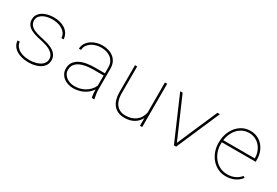

<svg xmlns="http://www.w3.org/2000/svg" viewBox="37 -1279 2927 2029"><g transform="rotate(30 1500.0 -264.0)"><path d="M489.7 -129.4Q489.7 -150.9 481.4 -168.2Q473.1 -185.5 459 -198.7Q444.8 -211.9 426.5 -221.9Q408.2 -231.9 388.2 -239Q368.2 -246.1 348.6 -251.2Q329.1 -256.3 312.5 -259.8Q292.5 -264.2 270 -269.3Q247.6 -274.4 226.1 -282Q204.6 -289.6 184.8 -299.8Q165 -310.1 150.4 -324.7Q135.7 -339.4 127 -359.1Q118.2 -378.9 118.7 -404.8Q118.7 -429.2 127.4 -448.5Q136.2 -467.8 150.6 -482.7Q165 -497.6 184.3 -508.1Q203.6 -518.6 224.9 -525.1Q246.1 -531.7 268.1 -534.9Q290 -538.1 310.1 -538.1Q347.2 -538.1 382.8 -529.8Q418.5 -521.5 447 -503.4Q475.6 -485.4 494.1 -456.8Q512.7 -428.2 515.6 -387.2H488.3Q487.3 -420.9 470.2 -444.6Q453.1 -468.3 427 -483.2Q400.9 -498 369.9 -504.9Q338.9 -511.7 310.1 -511.7Q285.6 -511.7 257.1 -506.6Q228.5 -501.5 203.6 -489.3Q178.7 -477.1 162.1 -456.8Q145.5 -436.5 145 -405.8Q144.5 -383.3 152.8 -366.7Q161.1 -350.1 175 -337.6Q189 -325.2 207.3 -316.4Q225.6 -307.6 245.1 -301.3Q264.6 -294.9 284.4 -290.5Q304.2 -286.1 320.8 -282.7Q352.1 -275.9 386.5 -265.6Q420.9 -255.4 450 -238.3Q479 -221.2 497.6 -194.8Q516.1 -168.5 516.1 -128.9Q516.1 -103 506.8 -82.8Q497.6 -62.5 482.4 -47.1Q467.3 -31.7 447 -20.8Q426.8 -9.8 404.5 -3.2Q382.3 3.4 359.1 6.6Q335.9 9.8 314.5 9.8Q291 9.8 266.6 6.6Q242.2 3.4 219 -3.7Q195.8 -10.7 175 -22Q154.3 -33.2 138.2 -49.1Q122.1 -64.9 111.8 -86.2Q101.6 -107.4 99.6 -134.3H126.5Q130.4 -99.6 149.2 -76.9Q168 -54.2 194.6 -40.8Q221.2 -27.3 252.9 -22Q284.7 -16.6 314.5 -16.6Q331.1 -16.6 350.6 -19Q370.1 -21.5 389.4 -27.1Q408.7 -32.7 426.8 -41.3Q444.8 -49.8 458.7 -62.5Q472.7 -75.2 481 -91.6Q489.3 -107.9 489.7 -129.4Z M1083 0Q1077.1 -24.9 1075.2 -49.3Q1073.2 -73.7 1072.8 -98.6Q1055.7 -71.8 1032 -51.3Q1008.3 -30.8 980.5 -17.3Q952.6 -3.9 921.4 2.9Q890.1 9.8 857.4 9.8Q825.7 9.8 795.4 0.2Q765.1 -9.3 741.7 -27.3Q718.3 -45.4 704.1 -72.3Q689.9 -99.1 689.9 -133.8Q689.9 -181.2 712.9 -212.2Q735.8 -243.2 772.2 -261.5Q808.6 -279.8 853.5 -287.1Q898.4 -294.4 942.4 -294.9H1072.8V-372.1Q1071.8 -407.7 1058.1 -434.1Q1044.4 -460.4 1021.7 -477.5Q999 -494.6 969 -503.2Q939 -511.7 905.8 -511.7Q876.5 -511.7 845.9 -503.9Q815.4 -496.1 790.5 -480.2Q765.6 -464.4 749 -440.2Q732.4 -416 731 -382.8L704.6 -383.8Q706.5 -422.4 725.3 -451.2Q744.1 -480 772.7 -499.3Q801.3 -518.6 836.2 -528.3Q871.1 -538.1 905.8 -538.1Q944.8 -538.1 979.7 -527.6Q1014.6 -517.1 1041 -496.3Q1067.4 -475.6 1082.8 -444.1Q1098.1 -412.6 1099.1 -371.1V-106.4Q1099.6 -79.6 1104 -55.2Q1108.4 -30.8 1113.3 -4.4L1113.8 0ZM857.4 -16.1Q892.1 -15.6 924.6 -23.7Q957 -31.7 985.1 -47.9Q1013.2 -64 1035.6 -87.9Q1058.1 -111.8 1072.8 -143.1V-268.1H943.8Q918.9 -267.6 892.3 -265.1Q865.7 -262.7 840.3 -256.8Q814.9 -251 792.2 -241.2Q769.5 -231.4 752.7 -216.3Q735.8 -201.2 725.8 -180.4Q715.8 -159.7 716.3 -131.8Q716.3 -104 729 -82.3Q741.7 -60.5 762 -45.9Q782.2 -31.2 807.4 -23.7Q832.5 -16.1 857.4 -16.1Z M1670.9 0 1671.4 -94.2Q1646 -45.4 1598.9 -17.8Q1551.8 9.8 1483.9 9.8Q1438 9.8 1404.5 -5.9Q1371.1 -21.5 1349.4 -48.6Q1327.6 -75.7 1316.9 -112.8Q1306.2 -149.9 1305.7 -192.9V-528.3H1332V-191.9Q1332.5 -155.3 1341.3 -123.5Q1350.1 -91.8 1368.4 -67.9Q1386.7 -43.9 1415 -30.3Q1443.4 -16.6 1482.9 -16.6Q1521 -16.6 1552.7 -26.6Q1584.5 -36.6 1608.6 -55.4Q1632.8 -74.2 1648.7 -101.3Q1664.6 -128.4 1671.4 -162.6L1670.9 -528.3H1698.2V0Z M2099.1 -38.6 2311.5 -528.3H2341.3L2112.3 0H2085.4L1856.9 -528.3H1886.7Z M2721.7 9.8Q2667.5 9.8 2623.3 -12Q2579.1 -33.7 2547.6 -70.3Q2516.1 -106.9 2498.5 -154.3Q2481 -201.7 2480.5 -252.9V-274.4Q2481 -323.7 2497.1 -371.1Q2513.2 -418.5 2543 -455.6Q2572.8 -492.7 2615.2 -515.4Q2657.7 -538.1 2711.4 -538.1Q2759.3 -538.1 2797.9 -520Q2836.4 -502 2863.5 -470.9Q2890.6 -439.9 2905.3 -398.9Q2919.9 -357.9 2920.4 -312.5V-281.7H2506.8V-274.4V-252.9Q2507.3 -207.5 2522.9 -164.8Q2538.6 -122.1 2566.7 -89.1Q2594.7 -56.2 2634 -36.4Q2673.3 -16.6 2721.7 -16.1Q2771 -15.6 2812.3 -33.2Q2853.5 -50.8 2885.3 -88.9L2904.3 -75.7Q2870.6 -31.7 2823.5 -11Q2776.4 9.8 2721.7 9.8ZM2711.4 -511.7Q2667.5 -511.7 2632.3 -494.9Q2597.2 -478 2571.5 -449.7Q2545.9 -421.4 2530 -384.5Q2514.2 -347.7 2509.3 -308.1H2894V-314.5Q2894 -353.5 2880.6 -389.2Q2867.2 -424.8 2843.3 -452.1Q2819.3 -479.5 2785.6 -495.6Q2752 -511.7 2711.4 -511.7Z"/></g></svg>

Font: Roboto Mono Thin
Style: Regular
Weight: 250
Designer: Google
Version: Version 2.000985; 2015; ttfautohint (v1.3)